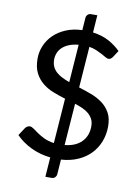

<svg xmlns="http://www.w3.org/2000/svg" viewBox="-100 -886 780 1071"><g transform="rotate(10 290.0 -351.0)"><path d="M308.5 -76Q371 -82.5 404 -116.8Q437 -151 437 -204.5Q437 -228 428.2 -245Q419.5 -262 404.5 -274.8Q389.5 -287.5 369.2 -296.5Q349 -305.5 326 -313ZM288.5 -640.5Q257 -637.5 234.2 -628Q211.5 -618.5 196.8 -604.5Q182 -590.5 175 -572.5Q168 -554.5 168 -535Q168 -512.5 176 -495.5Q184 -478.5 198.2 -465.8Q212.5 -453 231.8 -443.5Q251 -434 273 -426ZM332.5 -406.5Q368.5 -395.5 403.8 -382.2Q439 -369 467 -348.5Q495 -328 512.2 -297.2Q529.5 -266.5 529.5 -220Q529.5 -175 514.2 -135Q499 -95 470 -64.5Q441 -34 398.8 -15Q356.5 4 302.5 7.5L296.5 91Q296 101 288.5 109Q281 117 269.5 117H233.5L241.5 6Q182 -0.5 131.5 -24.8Q81 -49 45 -86L74.5 -131Q79 -137 85.5 -141Q92 -145 100 -145Q110 -145 122.2 -136Q134.5 -127 151.5 -115.2Q168.5 -103.5 191.8 -92.2Q215 -81 247.5 -76.5L266 -331Q231 -341.5 197 -354.8Q163 -368 136 -389.8Q109 -411.5 92.5 -444Q76 -476.5 76 -525.5Q76 -562.5 90.5 -597.5Q105 -632.5 132.8 -660Q160.5 -687.5 201.2 -705Q242 -722.5 294.5 -724.5L299.5 -794.5Q300 -804.5 307.5 -812.5Q315 -820.5 326.5 -820.5H362.5L355.5 -722Q408 -715 446.2 -694.2Q484.5 -673.5 513.5 -644.5L490 -608.5Q479.5 -592 465.5 -592Q458.5 -592 448.2 -598Q438 -604 423.8 -611.8Q409.5 -619.5 391 -627.5Q372.5 -635.5 349.5 -639.5Z"/></g></svg>

Font: LatoLatin Medium
Style: Regular
Weight: 500
Designer: Lukasz Dziedzic with Adam Twardoch and Botio Nikoltchev
Foundry: tyPoland Lukasz Dziedzic
Version: Version 2.015; 2015-08-06; http://www.latofonts.com/